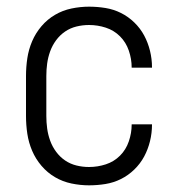

<svg xmlns="http://www.w3.org/2000/svg" viewBox="-20 -548 540 576"><path d="M247 8Q221 8 194.5 2.5Q168 -3 145 -16.5Q122 -30 104.5 -50.5Q87 -71 76.5 -95.5Q66 -120 62 -146.5Q58 -173 58 -200V-320Q58 -347 62 -373.5Q66 -400 76.5 -424.5Q87 -449 104.5 -469.5Q122 -490 145 -503.5Q168 -517 194.5 -522.5Q221 -528 247 -528Q272 -528 296.5 -524Q321 -520 343 -509Q365 -498 383 -480.5Q401 -463 412.5 -441.5Q424 -420 430 -395.5Q436 -371 436 -346V-345H375V-346Q375 -371 366.5 -396Q358 -421 340 -439Q322 -457 297.5 -465Q273 -473 247 -473Q228 -473 209.5 -468.5Q191 -464 175.5 -453.5Q160 -443 148.5 -427.5Q137 -412 130.5 -394Q124 -376 121.5 -357.5Q119 -339 119 -320V-200Q119 -181 121.5 -162.5Q124 -144 130.5 -126Q137 -108 148.5 -92.5Q160 -77 175.5 -66.5Q191 -56 209.5 -51.5Q228 -47 247 -47Q273 -47 297.5 -55Q322 -63 340 -81Q358 -99 366.5 -124Q375 -149 375 -174V-175H436V-174Q436 -149 430 -124.5Q424 -100 412.5 -78.5Q401 -57 383 -39.5Q365 -22 343 -11Q321 0 296.5 4Q272 8 247 8Z"/></svg>

Font: Iosevka SS18 Light
Style: Regular
Weight: 300
Monospace: yes
Designer: Belleve Invis
Foundry: Belleve Invis
Version: Version 25.1.1; ttfautohint (v1.8.4)